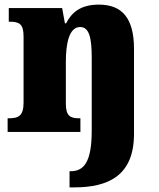

<svg xmlns="http://www.w3.org/2000/svg" viewBox="-20 -571 689 831"><path d="M281 240H301C452 240 560 187 560 8V-359C560 -493 508 -551 408 -551C325 -551 289 -514 266 -470H261L249 -536H18V-477H22C63 -477 82 -468 82 -413V-127C82 -68 59 -59 17 -59H13V0H328V-59H324C283 -59 265 -69 265 -124V-303C265 -383 279 -454 327 -454C367 -454 377 -405 377 -320V-6C377 129 344 170 286 170H281Z"/></svg>

Font: Noto Serif Ethiopic SemiCondensed Black
Style: Regular
Weight: 900
Width: 4
Designer: Monotype Design Team
Foundry: Monotype Imaging Inc.
Version: Version 2.102